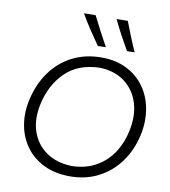

<svg xmlns="http://www.w3.org/2000/svg" viewBox="-102 -1057 1022 1153"><g transform="rotate(10 409.0 -480.0)"><path d="M402.5 10.5Q312.5 10.5 244.8 -22Q177 -54.5 135 -110.8Q93 -167 79 -240.2Q65 -313.5 82 -395Q104 -496.5 157.2 -570.8Q210.5 -645 289.2 -685.2Q368 -725.5 466.5 -725.5Q555 -725.5 621.2 -692Q687.5 -658.5 728.8 -600.5Q770 -542.5 783.2 -467.8Q796.5 -393 779 -310Q758.5 -215.5 706.8 -143.2Q655 -71 577.2 -30.2Q499.5 10.5 402.5 10.5ZM403 -52.5Q488 -54.5 550.5 -90Q613 -125.5 652.5 -185.2Q692 -245 707.5 -320.5Q728 -416.5 703.8 -493Q679.5 -569.5 618.2 -615Q557 -660.5 466 -663Q336 -659.5 257.8 -583.2Q179.5 -507 153 -384.5Q133 -289 159 -215.2Q185 -141.5 248.2 -98.2Q311.5 -55 403 -52.5ZM432 -789.5Q401.5 -833.5 371.8 -878Q342 -922.5 316 -968.5L387 -969.5Q408.5 -927 432.2 -881.2Q456 -835.5 481 -790.5ZM610 -789.5Q584.5 -833.5 560.2 -878.5Q536 -923.5 515 -968.5L583 -969.5Q599.5 -927 617.8 -881.2Q636 -835.5 656.5 -790.5Z"/></g></svg>

Font: Commissioner Flair Light
Style: Italic
Weight: 300
Italic angle: -12°
Designer: Kostas Bartsokas
Foundry: Kostas Bartsokas
Version: Version 1.000; ttfautohint (v1.8.3)